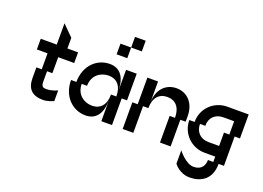

<svg xmlns="http://www.w3.org/2000/svg" viewBox="-135 -1146 2320 1692"><g transform="rotate(20 1025.0 -300.0)"><path d="M300 0C350 0 400 -25 400 -25V-125C400 -125 350 -100 300 -100C275 -100 250 -100 250 -150V-250H300V-400H450V-500H350V-600L250 -700V-500H100V-400H200V-250H150V-150C150 -50 200 0 300 0Z M525 -250H475C475 -100 575 0 700 0C800 0 850 -75 850 -200V0H950V-250H1000V-500H900V-300C900 -425 850 -500 750 -500C625 -500 525 -400 525 -250ZM575 -250H625C625 -350 700 -400 775 -400C850 -400 900 -350 900 -250H850C850 -150 800 -100 725 -100C650 -100 575 -150 575 -250ZM775 -600H875V-700H775ZM875 -700H975V-800H875Z M1200 -300V-500H1100V-250H1050V0H1150V-250H1200C1200 -350 1250 -400 1325 -400C1400 -400 1450 -350 1450 -250H1400V0H1500V-250H1550V-300C1550 -425 1475 -500 1375 -500C1275 -500 1200 -425 1200 -300Z M1950 -275H1900V-150H1800C1725 -150 1675 -200 1675 -275H1725C1723 -350 1773 -400 1850 -400H1950ZM1575 -275C1575 -150 1675 -50 1800 -50H1900V0H1850C1850 50 1825 100 1750 100C1675 100 1600 0 1600 0V125C1600 125 1650 200 1750 200C1850 200 1950 150 1950 0H2000V-275H2050V-500H1850C1723 -500 1623 -400 1625 -275Z"/></g></svg>

Font: LS-VG5000 Shifted
Style: Regular
Weight: 400
Designer: Justin Bihan, 2021
Foundry: Justin Bihan, 2021
Version: Version 1.000;Glyphs 3.1.2 (3151)